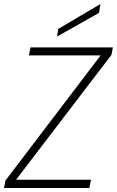

<svg xmlns="http://www.w3.org/2000/svg" viewBox="-23 -936 582 956"><path d="M-3 0 4 -37 478 -660H121L129 -700H539L532 -663L57 -41H430L422 0ZM261 -754 267 -792 477 -916 470 -872Z"/></svg>

Font: DM Sans 24pt ExtraLight
Style: Italic
Weight: 250
Italic angle: -10°
Designer: Colophon Foundry, Jonny Pinhorn
Foundry: Colophon Foundry
Version: Version 4.004;gftools[0.9.30]